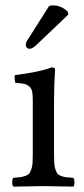

<svg xmlns="http://www.w3.org/2000/svg" viewBox="-20 -693 311 715"><path d="M163.1 -670.9Q168.9 -672.9 176.8 -672.9Q208 -672.9 231.9 -649.9L234.9 -639.2L120.1 -529.8Q101.6 -511.2 89.8 -511.2Q84.5 -511.2 80.3 -515.1Q76.2 -519 76.2 -523.9Q76.2 -531.7 78.1 -536.4Q80.1 -541 87.4 -551.8ZM181.2 -122.1Q181.2 -100.6 181.9 -86.9Q182.6 -73.2 186.3 -62.5Q189.9 -51.8 193.8 -46.6Q197.8 -41.5 207.3 -37.8Q216.8 -34.2 226.1 -33Q235.4 -31.7 252.9 -30.8Q257.3 -26.4 257.3 -14.4Q257.3 -2.4 252.9 2Q167 0 142.1 0Q113.8 0 29.8 2Q25.4 -2.4 25.4 -14.4Q25.4 -26.4 29.8 -30.8Q47.9 -32.2 56.6 -33.4Q65.4 -34.7 75.4 -38.3Q85.4 -42 89.1 -47.1Q92.8 -52.2 96.7 -62.7Q100.6 -73.2 101.3 -86.9Q102.1 -100.6 102.1 -122.1V-316.9Q102.1 -339.4 99.9 -351.1Q97.7 -362.8 89.6 -370.4Q81.5 -377.9 70.6 -380.4Q59.6 -382.8 37.1 -384.8Q35.6 -389.6 34.7 -398.9Q33.7 -408.2 35.2 -413.1Q129.9 -425.3 171.9 -441.9Q185.1 -441.9 185.1 -435.1Q181.2 -371.1 181.2 -321.3Z"/></svg>

Font: Linux Libertine G
Style: Regular
Weight: 400
Designer: Philipp H. Poll
Foundry: Philipp H. Poll
Version: Version 4.7.5